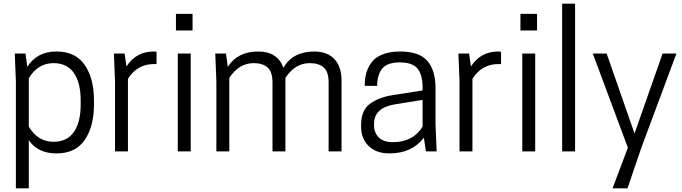

<svg xmlns="http://www.w3.org/2000/svg" viewBox="-20 -820 3692 1040"><path d="M286 11Q186 11 136 -60V200H66V-380L60 -530H118L128 -458Q180 -541 286 -541Q389 -541 439 -468Q489 -395 489 -277V-253Q489 -135 439 -62Q389 11 286 11ZM136 -396V-134Q185 -52 270 -52Q343 -52 380 -105Q417 -158 417 -253V-277Q417 -372 380 -425Q343 -478 270 -478Q185 -478 136 -396Z M813 -541Q816 -541 819.5 -540.5Q823 -540 825 -540H828V-473H814Q723 -473 673 -393V0H603V-380L597 -530H655L665 -460Q717 -541 813 -541Z M943 0V-530H1013V0ZM1023 -745V-655H933V-745Z M1830 0H1760V-374Q1760 -431 1733.5 -454.5Q1707 -478 1658 -478Q1578 -478 1526 -398V0H1456V-374Q1456 -431 1429.5 -454.5Q1403 -478 1354 -478Q1274 -478 1222 -398V0H1152V-380L1146 -530H1204L1214 -458Q1267 -541 1378 -541Q1484 -541 1515 -453Q1566 -541 1682 -541Q1753 -541 1791.5 -500Q1830 -459 1830 -384Z M2287 0 2276 -74Q2211 11 2089 11Q2018 11 1977 -29Q1936 -69 1936 -134V-144Q1936 -222 1983.5 -257.5Q2031 -293 2109 -305L2269 -330V-344Q2269 -415 2241.5 -448.5Q2214 -482 2146 -482Q2077 -482 2050 -448Q2023 -414 2023 -355H1956V-364Q1956 -397 1964.5 -426Q1973 -455 1992.5 -482Q2012 -509 2051.5 -525Q2091 -541 2147 -541Q2251 -541 2295 -490Q2339 -439 2339 -344V-150L2345 0ZM2107 -50Q2218 -50 2269 -134V-279L2115 -254Q2006 -235 2006 -149V-140Q2006 -102 2031.5 -76Q2057 -50 2107 -50Z M2679 -541Q2682 -541 2685.5 -540.5Q2689 -540 2691 -540H2694V-473H2680Q2589 -473 2539 -393V0H2469V-380L2463 -530H2521L2531 -460Q2583 -541 2679 -541Z M2809 0V-530H2879V0ZM2889 -745V-655H2799V-745Z M3025 0V-800H3095V0Z M3417 -97 3569 -530H3644L3454 -20L3379 200H3298L3381 -20L3191 -530H3266Z"/></svg>

Font: Cooper Hewitt
Style: Book
Weight: 705
Designer: Village Type and Design LLC
Foundry: Cooper Hewitt Smithsonian Design Museum
Version: 1.000; ttfautohint (v1.8.1)